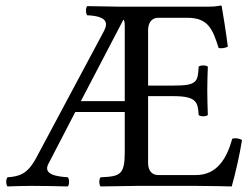

<svg xmlns="http://www.w3.org/2000/svg" viewBox="-20 -669 905 691"><path d="M271 -305 424 -598C428 -596 429 -587 429 -575V-305ZM429 -122C429 -39 412 -34 342 -31C336 -25 336 -4 342 2C391 1 472 0 472 0H686C734 0 814 2 814 2C828 -48 843 -114 851 -165C840.6 -170.9 829.1 -173.2 816 -170C796 -98 761 -39 685 -39H549C527 -39 513 -55 513 -82V-323H604C689 -323 692 -300 695 -255C701 -249 722 -249 728 -255C727 -290 726 -308.7 726 -343C726 -376.5 727 -399 728 -429C722 -435 701 -435 695 -429C692 -374 689 -361 604 -361H513V-561C513 -585 525 -605 549 -605H654C729 -605 745 -565 767 -496C779.4 -494.2 790.2 -496.3 800 -501C795 -542 780 -638 778 -646C778 -648 777 -649 774 -649C757 -646 749 -645 725 -645H549H409C409 -645 344 -646 294 -647C288 -641 288 -620 294 -614C364 -611 370.2 -587.7 354 -557L111 -102C79.3 -42.7 50.5 -34 7 -31C1 -25 1 -4 7 2C44 1 57 0 96 0C137 0 187 1 224 2C230 -4 230 -25 224 -31C186.4 -33.6 133.7 -39.9 154 -79L251 -266H429Z"/></svg>

Font: Libertinus Serif
Style: Regular
Weight: 400
Designer: Philipp H. Poll
Foundry: Khaled Hosny
Version: Version 6.2